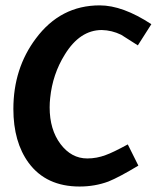

<svg xmlns="http://www.w3.org/2000/svg" viewBox="-20 -680 597 708"><path d="M347.7 -660.2Q432.6 -660.2 538.1 -590.8L488.3 -512.7Q429.7 -549.8 426.8 -551.8Q392.6 -568.4 355.5 -569.3Q274.4 -569.3 218.8 -478.5Q173.8 -406.2 165 -318.4Q163.1 -301.8 163.1 -284.2Q163.1 -202.1 203.1 -148.9Q243.2 -95.7 301.8 -95.7Q336.9 -95.7 370.1 -108.4Q395.5 -117.2 451.2 -147.5L490.2 -69.3Q418.9 -26.4 379.9 -10.7Q330.1 7.8 273.4 7.8Q150.4 7.8 85.9 -79.1Q29.3 -156.2 29.3 -278.3Q29.3 -427.7 112.3 -538.1Q203.1 -660.2 347.7 -660.2Z"/></svg>

Font: Puritan
Style: BoldItalic
Weight: 700
Version: 2.1